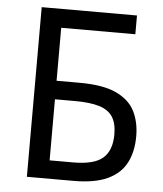

<svg xmlns="http://www.w3.org/2000/svg" viewBox="-52 -760 684 805"><g transform="rotate(5 290.5 -357.0)"><path d="M91 0V-714H492V-635H180V-412H276Q377 -412 432.5 -385.5Q488 -359 510.5 -313.5Q533 -268 533 -209Q533 -144 508.5 -97Q484 -50 430 -25Q376 0 287 0ZM279 -77Q368 -77 404.5 -109.5Q441 -142 441 -209Q441 -255 423.5 -282.5Q406 -310 367 -322Q328 -334 265 -334H180V-77Z"/></g></svg>

Font: Noto Sans Display
Style: Regular
Weight: 400
Designer: Monotype Design Team
Foundry: Monotype Imaging Inc.
Version: Version 2.003